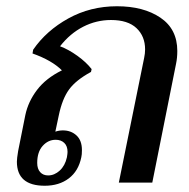

<svg xmlns="http://www.w3.org/2000/svg" viewBox="-20 -584 603 614"><path d="M34 -67Q34 -77 38 -101L61 -216Q70 -259 98.5 -296.5Q127 -334 178 -359Q146 -391 84 -413L86 -425Q128 -486 198.5 -525Q269 -564 354 -564Q439 -564 493 -527.5Q547 -491 547 -421Q547 -399 543 -380L467 0H360L441 -399Q444 -413 444 -426Q444 -468 416.5 -494Q389 -520 335 -520Q288 -520 246 -498.5Q204 -477 172 -436Q199 -426 227.5 -405.5Q256 -385 273 -363L271 -354Q223 -328 201 -298Q179 -268 168 -215L157 -163Q169 -167 181 -167Q207 -167 224.5 -151Q242 -135 242 -104Q242 -89 240 -81Q231 -37 200 -13.5Q169 10 123 10Q34 10 34 -67ZM194 -81Q196 -93 196 -98Q196 -117 185.5 -127Q175 -137 158 -137Q134 -137 116.5 -117.5Q99 -98 99 -63Q99 -44 108.5 -33.5Q118 -23 134 -23Q154 -23 171 -38.5Q188 -54 194 -81Z"/></svg>

Font: Trirong Medium
Style: Italic
Weight: 500
Italic angle: -12°
Designer: Katatrad Team
Foundry: CadsonDemak
Version: Version 1.001